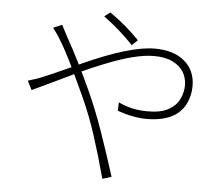

<svg xmlns="http://www.w3.org/2000/svg" viewBox="-56 -850 1112 955"><g transform="rotate(5 500.0 -372.0)"><path d="M428 -764 457 -786Q541 -727 605 -660L577 -633Q514 -700 428 -764ZM254 -645Q314 -539 386 -381Q425 -294 459 -197.5Q493 -101 534 28L489 42Q459 -70 426.5 -170.5Q394 -271 351 -364Q260 -564 220 -626Q198 -662 201 -656L180 -685L223 -704ZM112 -423Q132 -429 145 -435Q179 -448 299 -503L334 -519Q569 -626 693 -626Q788 -626 842 -580Q896 -534 896 -456Q896 -410 876 -368Q829 -274 682 -274Q616 -274 536 -302L538 -344Q604 -312 683 -312Q752 -312 789 -334Q825 -354 841.5 -387.5Q858 -421 858 -459Q858 -491 841 -522Q822 -553 785 -571Q748 -589 692 -589Q600 -589 447 -527Q386 -503 319 -471.5Q252 -440 195 -412Q95 -365 100 -367L77 -412Z"/></g></svg>

Font: Merged Yaku Han JP ExtraLight
Style: Regular
Weight: 250
Designer: Ryoko NISHIZUKA 西塚涼子 (kana, bopomofo & ideographs); Paul D. Hunt (Latin, Greek & Cyrillic); Sandoll Communications 산돌커뮤니
Foundry: Adobe
Version: Version 2.004